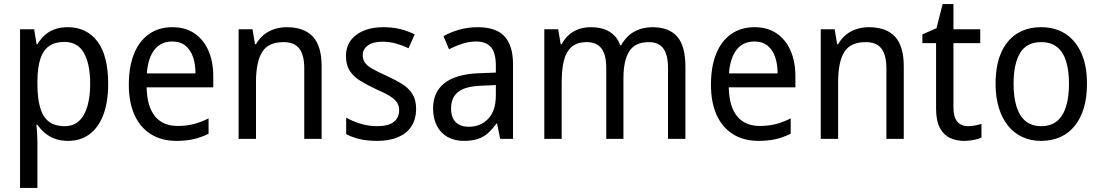

<svg xmlns="http://www.w3.org/2000/svg" viewBox="-20 -679 5385 939"><path d="M312 -546Q403 -546 456 -477Q509 -408 509 -269Q509 -179 485 -116.5Q461 -54 417 -22Q373 10 313 10Q277 10 248.5 -0.5Q220 -11 199 -29Q178 -47 163 -69H158Q160 -51 161.5 -28Q163 -5 163 13V240H78V-536H147L159 -463H163Q179 -489 199.5 -507.5Q220 -526 248 -536Q276 -546 312 -546ZM295 -474Q249 -474 220 -453.5Q191 -433 177.5 -391.5Q164 -350 163 -286V-268Q163 -200 176 -154Q189 -108 218 -85Q247 -62 297 -62Q339 -62 366.5 -87.5Q394 -113 407.5 -159.5Q421 -206 421 -269Q421 -366 390.5 -420Q360 -474 295 -474Z M823 -546Q887 -546 931.5 -515.5Q976 -485 999.5 -431Q1023 -377 1023 -306V-252H697Q699 -159 737.5 -111Q776 -63 849 -63Q891 -63 926.5 -72Q962 -81 1000 -100V-25Q964 -7 927 1.5Q890 10 843 10Q770 10 717.5 -23Q665 -56 637.5 -117.5Q610 -179 610 -264Q610 -353 635.5 -416Q661 -479 709 -512.5Q757 -546 823 -546ZM822 -476Q767 -476 735.5 -436Q704 -396 698 -320H936Q936 -365 924 -400Q912 -435 887 -455.5Q862 -476 822 -476Z M1382 -546Q1467 -546 1510 -500Q1553 -454 1553 -354V0H1468V-345Q1468 -409 1444 -441Q1420 -473 1367 -473Q1292 -473 1262 -424.5Q1232 -376 1232 -278V0H1147V-536H1215L1227 -463H1232Q1248 -491 1271 -509.5Q1294 -528 1323 -537Q1352 -546 1382 -546Z M2015 -147Q2015 -96 1992 -61Q1969 -26 1926.5 -8Q1884 10 1824 10Q1775 10 1738 1Q1701 -8 1673 -23V-104Q1701 -87 1741.5 -74.5Q1782 -62 1824 -62Q1880 -62 1906 -83Q1932 -104 1932 -140Q1932 -161 1922 -177Q1912 -193 1887.5 -208.5Q1863 -224 1819 -243Q1774 -264 1741 -284.5Q1708 -305 1690 -333.5Q1672 -362 1672 -405Q1672 -471 1722.5 -508.5Q1773 -546 1855 -546Q1899 -546 1936.5 -537Q1974 -528 2008 -511L1978 -443Q1949 -457 1917 -466Q1885 -475 1851 -475Q1805 -475 1779.5 -457Q1754 -439 1754 -409Q1754 -387 1765.5 -371.5Q1777 -356 1803 -341.5Q1829 -327 1873 -307Q1917 -287 1949 -266.5Q1981 -246 1998 -217.5Q2015 -189 2015 -147Z M2317 -546Q2406 -546 2447.5 -501Q2489 -456 2489 -364V0H2426L2411 -75H2408Q2388 -47 2366 -27.5Q2344 -8 2315.5 1Q2287 10 2249 10Q2203 10 2169 -9Q2135 -28 2116.5 -64Q2098 -100 2098 -149Q2098 -229 2154.5 -273Q2211 -317 2325 -321L2405 -324V-357Q2405 -422 2380.5 -449Q2356 -476 2309 -476Q2274 -476 2240.5 -465Q2207 -454 2176 -438L2149 -502Q2183 -522 2226.5 -534Q2270 -546 2317 -546ZM2337 -260Q2254 -257 2220 -229Q2186 -201 2186 -149Q2186 -103 2209.5 -81Q2233 -59 2272 -59Q2330 -59 2367.5 -98Q2405 -137 2405 -213V-263Z M3171 -546Q3252 -546 3292 -500Q3332 -454 3332 -353V0H3247V-345Q3247 -411 3224 -442Q3201 -473 3153 -473Q3086 -473 3057.5 -428Q3029 -383 3029 -296V0H2945V-346Q2945 -390 2934.5 -418Q2924 -446 2903 -459.5Q2882 -473 2850 -473Q2803 -473 2776 -450Q2749 -427 2738 -383.5Q2727 -340 2727 -279V0H2642V-536H2710L2722 -463H2727Q2742 -491 2763.5 -509.5Q2785 -528 2812 -537Q2839 -546 2869 -546Q2925 -546 2961.5 -523.5Q2998 -501 3013 -458H3018Q3043 -503 3082.5 -524.5Q3122 -546 3171 -546Z M3670 -546Q3734 -546 3778.5 -515.5Q3823 -485 3846.5 -431Q3870 -377 3870 -306V-252H3544Q3546 -159 3584.5 -111Q3623 -63 3696 -63Q3738 -63 3773.5 -72Q3809 -81 3847 -100V-25Q3811 -7 3774 1.5Q3737 10 3690 10Q3617 10 3564.5 -23Q3512 -56 3484.5 -117.5Q3457 -179 3457 -264Q3457 -353 3482.5 -416Q3508 -479 3556 -512.5Q3604 -546 3670 -546ZM3669 -476Q3614 -476 3582.5 -436Q3551 -396 3545 -320H3783Q3783 -365 3771 -400Q3759 -435 3734 -455.5Q3709 -476 3669 -476Z M4229 -546Q4314 -546 4357 -500Q4400 -454 4400 -354V0H4315V-345Q4315 -409 4291 -441Q4267 -473 4214 -473Q4139 -473 4109 -424.5Q4079 -376 4079 -278V0H3994V-536H4062L4074 -463H4079Q4095 -491 4118 -509.5Q4141 -528 4170 -537Q4199 -546 4229 -546Z M4714 -62Q4732 -62 4749.5 -65.5Q4767 -69 4780 -73V-6Q4765 1 4742 5.5Q4719 10 4695 10Q4656 10 4625 -5Q4594 -20 4576 -54.5Q4558 -89 4558 -148V-468H4491V-511L4560 -541L4590 -659H4643V-536H4774V-468H4643V-153Q4643 -107 4661.5 -84.5Q4680 -62 4714 -62Z M5296 -269Q5296 -203 5281 -152Q5266 -101 5237 -64.5Q5208 -28 5166 -9Q5124 10 5071 10Q5021 10 4980 -9Q4939 -28 4910 -64Q4881 -100 4865 -151.5Q4849 -203 4849 -269Q4849 -358 4875.5 -419.5Q4902 -481 4952 -513.5Q5002 -546 5073 -546Q5140 -546 5190 -514Q5240 -482 5268 -420.5Q5296 -359 5296 -269ZM4937 -269Q4937 -204 4951.5 -157.5Q4966 -111 4996 -86.5Q5026 -62 5073 -62Q5119 -62 5149 -86.5Q5179 -111 5193.5 -157.5Q5208 -204 5208 -269Q5208 -335 5193.5 -380.5Q5179 -426 5149 -449.5Q5119 -473 5072 -473Q5001 -473 4969 -420Q4937 -367 4937 -269Z"/></svg>

Font: Noto Sans Arabic SemiCondensed
Style: Regular
Weight: 400
Width: 4
Designer: Monotype Design Team, Nadine Chahine, Nizar Qandah and Khaled Hosny
Foundry: Monotype Imaging Inc.
Version: Version 2.012